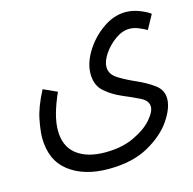

<svg xmlns="http://www.w3.org/2000/svg" viewBox="-97 -512 845 840"><g transform="rotate(-15 326.0 -92.0)"><path d="M295 230Q403 230 475.5 189.5Q548 149 584.5 95Q621 41 621 -1Q621 -41 587.5 -65.5Q554 -90 510.5 -109Q467 -128 433.5 -149Q400 -170 400 -203Q400 -229 421 -260.5Q442 -292 474.5 -315.5Q507 -339 540 -339Q560 -339 580.5 -330.5Q601 -322 617 -313L652 -377Q637 -389 605.5 -401.5Q574 -414 542 -414Q489 -414 439 -379Q389 -344 357 -292.5Q325 -241 325 -192Q325 -140 358 -111Q391 -82 434 -64Q477 -46 510 -29.5Q543 -13 543 14Q543 38 513.5 71.5Q484 105 429 130.5Q374 156 299 156Q217 156 170 119Q123 82 123 10Q123 -25 134.5 -66Q146 -107 167 -154L105 -182Q68 -111 58 -59Q48 -7 48 22Q48 125 116 177.5Q184 230 295 230Z"/></g></svg>

Font: Noto Sans Arabic Condensed
Style: Regular
Weight: 400
Width: 3
Designer: Nadine Chahine
Foundry: Monotype Imaging Inc.
Version: 1.001